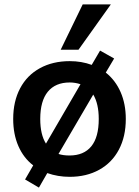

<svg xmlns="http://www.w3.org/2000/svg" viewBox="-20 -796 632 873"><path d="M552 -255Q552 -175 520.5 -115.5Q489 -56 431 -24Q373 8 297 8Q243 8 195 -9L157 57L94 20L131 -44Q87 -78 63.5 -132Q40 -186 40 -255Q40 -335 71.5 -394.5Q103 -454 161.5 -486Q220 -518 297 -518Q351 -518 397 -501L435 -566L499 -530L461 -466Q505 -431 528.5 -377Q552 -323 552 -255ZM189 -143 346 -413Q322 -421 297 -421Q232 -421 197.5 -379Q163 -337 163 -255Q163 -184 189 -143ZM429 -255Q429 -324 404 -366L246 -96Q267 -89 296 -89Q361 -89 395 -130.5Q429 -172 429 -255ZM256 -570 356 -776H484L337 -570Z"/></svg>

Font: Muli
Style: Bold
Weight: 700
Designer: Vernon Adams
Foundry: Vernon Adams
Version: Version 2.001